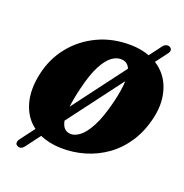

<svg xmlns="http://www.w3.org/2000/svg" viewBox="-153 -926 1115 1161"><g transform="rotate(20 405.0 -346.0)"><path d="M82.5 92.5Q72 87.5 71.8 75.8Q71.5 64 81 51.5L150.5 -41Q85.5 -89 61.8 -172.8Q38 -256.5 62 -364Q85 -467.5 149.2 -547.2Q213.5 -627 309 -672Q404.5 -717 521 -715Q587 -714 641 -693.5L700 -772Q708.5 -783.5 721 -787.2Q733.5 -791 744.5 -785Q755.5 -779 756.2 -768.2Q757 -757.5 748.5 -746L690.5 -669Q764.5 -622.5 793.2 -538.5Q822 -454.5 800 -354Q779 -258.5 733 -188Q687 -117.5 623.5 -72Q560 -26.5 485.5 -4.8Q411 17 332.5 15Q256.5 13 197.5 -13.5L128 79Q106.5 107 82.5 92.5ZM322 -363Q313 -326 307.2 -295Q301.5 -264 298.5 -238L551.5 -574.5Q537 -610 501.5 -614Q469 -618 436.2 -594.8Q403.5 -571.5 374.2 -515.2Q345 -459 322 -363ZM359 -85Q387 -83.5 418.8 -107.8Q450.5 -132 481.8 -191.2Q513 -250.5 539 -354.5Q550 -398.5 555.5 -434.2Q561 -470 562 -498L298.5 -148Q304.5 -116 320 -101Q335.5 -86 359 -85Z"/></g></svg>

Font: Fraunces 9pt SuperSoft Black
Style: Italic
Weight: 900
Italic angle: -16°
Version: Version 1.000;[0bf87f6ff]